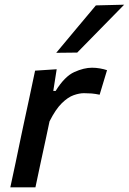

<svg xmlns="http://www.w3.org/2000/svg" viewBox="-20 -798 549 818"><path d="M24 0Q35.5 -54.5 46.5 -105Q57 -155.5 70 -218L80.5 -267.5Q91.5 -318 104 -376.5Q116 -434.5 129.5 -497L221.5 -503L207 -410.5H217Q255.5 -472.5 296.5 -491Q337.5 -509.5 372 -509.5Q389 -509.5 406 -506.5Q423 -503.5 436 -499L404.5 -394.5Q385.5 -398.5 370 -399.8Q354.5 -401 337.5 -401Q318 -401 293.8 -392.5Q269.5 -384 243.2 -358.2Q217 -332.5 191 -281L176.5 -212.5Q164 -155 153.2 -104.8Q142.5 -54.5 131 0ZM219.5 -573Q262.5 -624.5 304.2 -674.5Q346 -724.5 388.5 -775L509 -778Q458 -725.5 408 -675Q358 -624 309 -574Z"/></svg>

Font: Heraclito Medium
Style: Italic
Weight: 500
Italic angle: -12°
Designer: Kostas Bartsokas (font) & Cristiano Sobral (main changes)
Foundry: Kostas Bartsokas (font) & Cristiano Sobral (main changes)
Version: Version 1.00;July 8, 2020;FontCreator 13.0.0.2655 64-bit